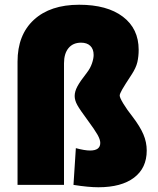

<svg xmlns="http://www.w3.org/2000/svg" viewBox="-20 -780 668 810"><path d="M290 0 300 -155Q337 -145 360 -145Q403 -145 403 -177Q403 -191 391.5 -211.5Q380 -232 349 -274Q317 -317 306 -337Q295 -357 295 -375Q295 -394 306.5 -415.5Q318 -437 347 -474Q361 -492 368 -512.5Q375 -533 375 -548Q375 -573 361 -586.5Q347 -600 322 -600Q288 -600 269 -577Q250 -554 250 -513V0H54V-520Q54 -633 123 -696.5Q192 -760 314 -760Q432 -760 498.5 -709.5Q565 -659 565 -570Q565 -542 559.5 -518Q554 -494 535 -465Q506 -421 495.5 -402.5Q485 -384 485 -377Q485 -368 500.5 -342.5Q516 -317 539 -288Q571 -246 585 -213Q599 -180 599 -145Q599 -71 545.5 -30.5Q492 10 395 10Q353 10 290 0Z"/></svg>

Font: Enso Black
Style: Regular
Weight: 900
Designer: Coji Morishita
Foundry: UNDERFOREST DESIGN
Version: Version 1.000